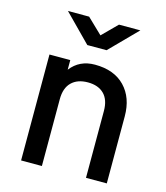

<svg xmlns="http://www.w3.org/2000/svg" viewBox="-116 -874 832 963"><g transform="rotate(15 300.0 -392.5)"><path d="M84 0V-550H192V-500Q238 -560 318 -560Q418 -560 473.5 -502.5Q529 -445 529 -348V0H421V-347Q421 -405 391 -435Q361 -465 307 -465Q253 -465 222.5 -435Q192 -405 192 -347V0ZM255 -645 117 -785H227L306 -709L382 -785H493L355 -645Z"/></g></svg>

Font: Tiny SemiBold
Style: Regular
Weight: 600
Designer: Philipp Nurullin, Konstantin Bulenkov
Foundry: JetBrains
Version: Version 2.251; ttfautohint (v1.8.4.7-5d5b)